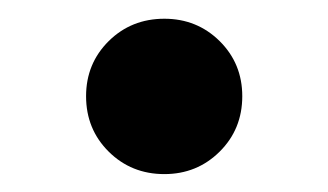

<svg xmlns="http://www.w3.org/2000/svg" viewBox="-20 -569 354 207"><path d="M157.2 -381.3Q121.6 -381.3 97.2 -405.5Q72.8 -429.7 72.8 -465.3Q72.8 -500.5 97.2 -524.7Q121.6 -548.8 157.2 -548.8Q192.4 -548.8 216.8 -524.7Q241.2 -500.5 241.2 -465.3Q241.2 -429.7 216.8 -405.5Q192.4 -381.3 157.2 -381.3Z"/></svg>

Font: Inter 18pt
Style: Bold
Weight: 700
Designer: Rasmus Andersson
Foundry: rsms
Version: Version 4.001;git-66647c0bb